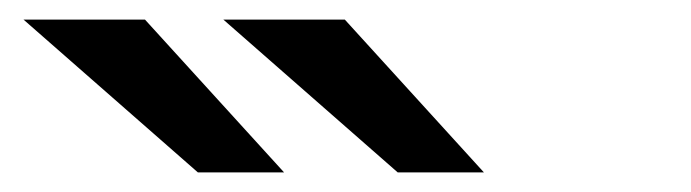

<svg xmlns="http://www.w3.org/2000/svg" viewBox="-20 -941 705 196"><path d="M182 -765 4 -921H128L270 -765ZM386 -765 208 -921H332L474 -765Z"/></svg>

Font: Undotted
Style: Regular
Weight: 400
Designer: Delve Withrington, Dave Bailey, Thomas Jockin
Foundry: Delve Fonts LLC
Version: Version 4.000